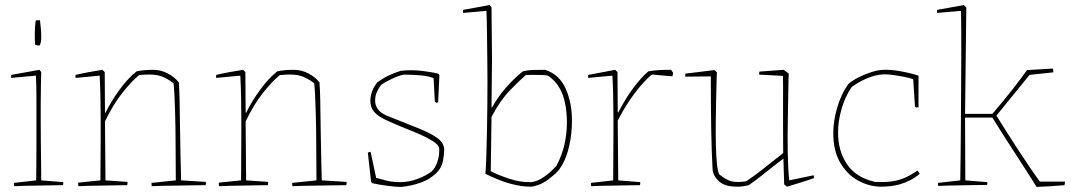

<svg xmlns="http://www.w3.org/2000/svg" viewBox="-20 -732 4235 759"><path d="M36 4Q35 0 35 -9L123 -19Q123 -38 123.5 -71.5Q124 -105 124 -139Q124 -173 124 -193Q124 -224 124 -265Q124 -306 124 -350Q124 -394 122 -433L24 -424Q24 -427 24 -430.5Q24 -434 25 -436L136 -456L143 -447L142 -409Q141 -375 141 -328.5Q141 -282 141 -248Q141 -210 141.5 -166.5Q142 -123 142.5 -84Q143 -45 143 -19L230 -12Q230 -10 230 -6.5Q230 -3 229 0Q216 0 190 0.5Q164 1 134 1.5Q104 2 77.5 2.5Q51 3 36 4ZM119 -555Q117 -576 117.5 -602Q118 -628 121 -650Q123 -652 126.5 -652Q130 -652 134 -652H138Q140 -638 141.5 -619.5Q143 -601 143 -586.5Q143 -572 142 -568Q142 -566 139.5 -559Q137 -552 136 -552Q134 -552 129 -552.5Q124 -553 119 -555Z M290 4Q289 1 289 -2.5Q289 -6 289 -10L377 -19Q377 -63 377.5 -106.5Q378 -150 378 -193Q378 -224 378 -265Q378 -306 377 -350.5Q376 -395 374 -433L279 -424Q277 -431 279 -436Q305 -442 332 -447Q359 -452 385 -456L394 -447L395 -287L397 -286Q420 -333 453 -378Q486 -423 520 -450Q549 -456 585 -456Q616 -456 643.5 -441.5Q671 -427 687 -406Q689 -380 690 -334.5Q691 -289 691.5 -234Q692 -179 693.5 -122.5Q695 -66 696 -19L794 -13Q794 -11 794 -7Q794 -3 793 0Q780 0 751 0.5Q722 1 688 1.5Q654 2 624.5 2.5Q595 3 580 4Q579 0 579 -9L675 -19L674 -180Q674 -198 673.5 -228.5Q673 -259 672 -293.5Q671 -328 669.5 -357.5Q668 -387 666 -403Q632 -429 603 -434.5Q574 -440 530 -435Q502 -413 464.5 -366Q427 -319 395 -252L397 -19L484 -13Q484 -11 484 -8Q484 -5 483 0Q470 0 444 0.5Q418 1 388 1.5Q358 2 331.5 2.5Q305 3 290 4Z M846 4Q845 1 845 -2.5Q845 -6 845 -10L933 -19Q933 -63 933.5 -106.5Q934 -150 934 -193Q934 -224 934 -265Q934 -306 933 -350.5Q932 -395 930 -433L835 -424Q833 -431 835 -436Q861 -442 888 -447Q915 -452 941 -456L950 -447L951 -287L953 -286Q976 -333 1009 -378Q1042 -423 1076 -450Q1105 -456 1141 -456Q1172 -456 1199.5 -441.5Q1227 -427 1243 -406Q1245 -380 1246 -334.5Q1247 -289 1247.5 -234Q1248 -179 1249.5 -122.5Q1251 -66 1252 -19L1350 -13Q1350 -11 1350 -7Q1350 -3 1349 0Q1336 0 1307 0.5Q1278 1 1244 1.5Q1210 2 1180.5 2.5Q1151 3 1136 4Q1135 0 1135 -9L1231 -19L1230 -180Q1230 -198 1229.5 -228.5Q1229 -259 1228 -293.5Q1227 -328 1225.5 -357.5Q1224 -387 1222 -403Q1188 -429 1159 -434.5Q1130 -440 1086 -435Q1058 -413 1020.5 -366Q983 -319 951 -252L953 -19L1040 -13Q1040 -11 1040 -8Q1040 -5 1039 0Q1026 0 1000 0.5Q974 1 944 1.5Q914 2 887.5 2.5Q861 3 846 4Z M1566 7Q1545 7 1511 2.5Q1477 -2 1451 -8L1447 -14L1435 -120L1434 -129L1445 -132L1467 -29Q1488 -23 1510 -17.5Q1532 -12 1563 -12Q1598 -12 1632.5 -25.5Q1667 -39 1686 -54Q1701 -68 1709.5 -93.5Q1718 -119 1716 -147Q1713 -160 1692 -173.5Q1671 -187 1643 -199.5Q1615 -212 1591 -221Q1537 -243 1505 -258Q1473 -273 1458.5 -290.5Q1444 -308 1444 -335Q1445 -355 1451.5 -372.5Q1458 -390 1472 -407Q1501 -427 1523 -436.5Q1545 -446 1564 -452Q1608 -457 1651 -451.5Q1694 -446 1714 -440L1717 -434L1712 -327L1704 -326L1699 -330L1694 -423Q1675 -431 1644.5 -434Q1614 -437 1576 -437Q1555 -433 1527.5 -419.5Q1500 -406 1487 -397Q1477 -384 1470 -368.5Q1463 -353 1463 -337Q1462 -318 1473 -301.5Q1484 -285 1511 -274Q1584 -245 1634 -225Q1684 -205 1710 -185.5Q1736 -166 1736 -139Q1736 -122 1731 -95.5Q1726 -69 1706 -49Q1680 -23 1643 -10Q1606 3 1566 7Z M1899 -45Q1901 -71 1902.5 -114.5Q1904 -158 1905 -210Q1906 -262 1906.5 -313Q1907 -364 1907 -406Q1907 -441 1906.5 -484Q1906 -527 1905.5 -568.5Q1905 -610 1904.5 -642.5Q1904 -675 1903 -689L1811 -681Q1809 -688 1811 -693L1915 -712L1923 -703L1925 -498L1923 -308L1925 -307Q1948 -349 1980.5 -386Q2013 -423 2047 -450Q2057 -452 2065.5 -453.5Q2074 -455 2090 -455.5Q2106 -456 2135 -456Q2191 -438 2216 -382Q2241 -326 2241 -256Q2241 -204 2231 -159Q2221 -114 2206 -87Q2193 -62 2179 -49Q2165 -36 2148 -23Q2126 -7 2107 -0.5Q2088 6 2076 6Q2041 6 1997 -6Q1953 -18 1899 -45ZM2079 -12Q2104 -14 2131 -33Q2158 -52 2180 -77Q2203 -121 2212 -164Q2221 -207 2221 -244Q2221 -317 2202 -363Q2183 -409 2147 -432Q2141 -435 2123.5 -435.5Q2106 -436 2087.5 -436Q2069 -436 2058 -435Q2033 -413 1995.5 -374.5Q1958 -336 1923 -270L1920 -55Q1952 -39 1994.5 -25Q2037 -11 2079 -12Z M2317 4Q2316 0 2316 -9L2404 -19Q2404 -63 2404.5 -106.5Q2405 -150 2405 -193Q2405 -224 2405 -265.5Q2405 -307 2404 -351.5Q2403 -396 2401 -433L2305 -424Q2305 -427 2305 -430.5Q2305 -434 2306 -436Q2332 -441 2359 -446Q2386 -451 2412 -456L2421 -447L2422 -288L2424 -287Q2452 -342 2483 -383.5Q2514 -425 2543 -450Q2560 -453 2579 -454.5Q2598 -456 2633 -456L2641 -444L2640 -439L2638 -430Q2634 -431 2618 -432Q2602 -433 2584.5 -435Q2567 -437 2557 -437Q2545 -429 2521 -402.5Q2497 -376 2470.5 -337.5Q2444 -299 2422 -255L2424 -19L2511 -12Q2511 -10 2511 -6.5Q2511 -3 2510 0Q2497 0 2471 0.5Q2445 1 2415 1.5Q2385 2 2358.5 2.5Q2332 3 2317 4Z M2894 6Q2845 6 2822 -15.5Q2799 -37 2797 -62Q2793 -132 2791.5 -219Q2790 -306 2790 -430L2689 -429Q2689 -432 2689 -435.5Q2689 -439 2690 -441L2805 -455L2814 -446L2813 -421Q2812 -385 2811 -340Q2810 -295 2809.5 -248Q2809 -201 2810 -158.5Q2811 -116 2814 -85.5Q2817 -55 2823 -43Q2850 -21 2871 -15.5Q2892 -10 2929 -15Q2961 -36 2996.5 -64Q3032 -92 3076 -127Q3076 -181 3075.5 -236.5Q3075 -292 3075.5 -343Q3076 -394 3075 -432L2981 -437Q2981 -439 2981 -442Q2981 -445 2982 -449L3078 -456L3098 -441L3097 -416Q3096 -342 3094.5 -268.5Q3093 -195 3094 -130.5Q3095 -66 3100 -19L3196 -39Q3197 -38 3197.5 -34Q3198 -30 3198 -28Q3173 -19 3145 -10.5Q3117 -2 3091 6L3080 -3L3077 -100V-105Q3037 -75 3005 -49Q2973 -23 2940 0Q2926 3 2917 4.5Q2908 6 2894 6Z M3460 6Q3415 5 3372.5 -18Q3330 -41 3302 -88Q3274 -135 3274 -207Q3274 -253 3289.5 -306.5Q3305 -360 3333 -399Q3348 -413 3372.5 -425.5Q3397 -438 3425 -447Q3453 -456 3475 -456Q3502 -457 3539 -450.5Q3576 -444 3611 -433V-308L3601 -307L3597 -311L3590 -419Q3576 -424 3553 -428.5Q3530 -433 3507.5 -436Q3485 -439 3470 -438Q3439 -436 3406.5 -422Q3374 -408 3347 -388Q3321 -351 3307 -302Q3293 -253 3293 -211Q3292 -138 3327.5 -84Q3363 -30 3439 -13Q3478 -11 3506 -15Q3534 -19 3557.5 -29.5Q3581 -40 3607 -58L3616 -45Q3597 -29 3577 -19Q3557 -9 3536 -3Q3518 2 3499 4Q3480 6 3460 6Z M4078 7Q4039 -55 3991.5 -128Q3944 -201 3903 -267H3795L3796 -19L3883 -12Q3883 -10 3883 -7Q3883 -4 3882 -1Q3869 -1 3843 -0.5Q3817 0 3787 0.5Q3757 1 3730.5 1.5Q3704 2 3689 3Q3688 -1 3688 -9L3776 -19Q3777 -66 3777.5 -124Q3778 -182 3778.5 -235.5Q3779 -289 3779 -322Q3779 -356 3779.5 -403Q3780 -450 3780 -502Q3780 -554 3780 -603Q3780 -652 3779 -689L3685 -681Q3683 -688 3685 -693L3790 -712L3800 -703L3795 -282H3903Q3947 -333 3982.5 -378.5Q4018 -424 4040 -455L4142 -461Q4144 -457 4144 -446L4050 -436L3919 -275L3924 -267Q3937 -246 3958.5 -212Q3980 -178 4004.5 -140.5Q4029 -103 4052 -69Q4075 -35 4091 -14H4190Q4190 -8 4188 0Q4167 2 4135 4Q4103 6 4078 7Z"/></svg>

Font: Labrada Thin
Style: Regular
Weight: 100
Designer: Mercedes Jáuregui
Foundry: Omnibus-Type Team
Version: Version 1.000; ttfautohint (v1.8.4.7-5d5b)